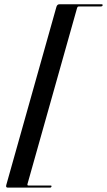

<svg xmlns="http://www.w3.org/2000/svg" viewBox="-20 -744 488 876"><path d="M331.5 -707 105.5 95Q104.5 99 105.5 100.8Q106.5 102.5 110.5 102.5H211Q216 102.5 215 107Q214.5 109 212.8 110.5Q211 112 208 112H15.5Q10.5 112 8.8 109.2Q7 106.5 8.5 100.5L237.5 -713Q239.5 -719 242.8 -721.8Q246 -724.5 251.5 -724.5H444Q446.5 -724.5 447.8 -723Q449 -721.5 448 -719Q446.5 -714.5 440.5 -714.5H340Q336.5 -714.5 334.8 -713Q333 -711.5 331.5 -707Z"/></svg>

Font: Fraunces 120pt SemiBold
Style: Italic
Weight: 600
Italic angle: -16°
Version: Version 1.000;[b76b70a41]